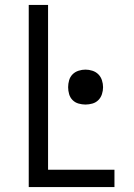

<svg xmlns="http://www.w3.org/2000/svg" viewBox="-20 -755 540 775"><path d="M96 0V-735H174V-70H442V0ZM325 -333Q311 -333 297 -337Q283 -341 273 -351Q263 -361 259 -375Q255 -389 255 -403Q255 -417 259 -431Q263 -445 273 -455Q283 -465 297 -469.5Q311 -474 325 -474Q339 -474 353 -469.5Q367 -465 377 -455Q387 -445 391.5 -431Q396 -417 396 -403Q396 -389 391.5 -375Q387 -361 377 -351Q367 -341 353 -337Q339 -333 325 -333Z"/></svg>

Font: Moesevka
Style: Regular
Weight: 400
Monospace: yes
Designer: Belleve Invis
Foundry: Belleve Invis
Version: Version 32.5.0; ttfautohint (v1.8.4)